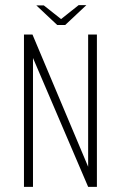

<svg xmlns="http://www.w3.org/2000/svg" viewBox="-20 -725 469 745"><path d="M73 0V-591H106L322 -78V-591H356V0H322L108 -500V0ZM202 -628 121 -704H150L217 -651L285 -705H315L233 -628Z"/></svg>

Font: Alumni Sans ExtraLight
Style: Regular
Weight: 250
Version: Version 1.018